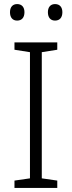

<svg xmlns="http://www.w3.org/2000/svg" viewBox="-20 -922 351 942"><path d="M29 -862C29 -836 42 -821 64 -821C87 -821 100 -836 100 -862C100 -887 87 -902 64 -902C42 -902 29 -887 29 -862ZM215 -862C215 -836 228 -821 250 -821C273 -821 286 -836 286 -862C286 -887 273 -902 250 -902C228 -902 215 -887 215 -862ZM261 0V-36L185 -47V-666L261 -678V-714H51V-678L127 -666V-47L51 -36V0Z"/></svg>

Font: Noto Sans Ethiopic Light
Style: Regular
Weight: 300
Designer: Monotype Design Team
Foundry: Monotype Imaging Inc.
Version: Version 2.102